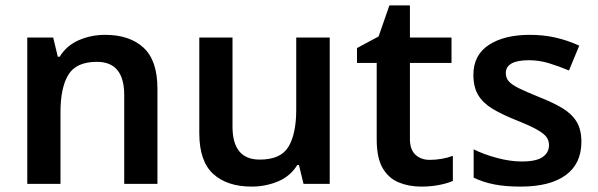

<svg xmlns="http://www.w3.org/2000/svg" viewBox="-20 -681 2214 711"><path d="M369 -552Q460 -552 511.5 -504.5Q563 -457 563 -353V0H440V-329Q440 -452 339 -452Q262 -452 233 -404Q204 -356 204 -266V0H81V-542H177L194 -471H201Q227 -513 272.5 -532.5Q318 -552 369 -552Z M1201 -542V0H1104L1087 -70H1081Q1055 -28 1009 -9Q963 10 912 10Q821 10 769.5 -37Q718 -84 718 -188V-542H841V-212Q841 -90 942 -90Q1020 -90 1048.5 -138Q1077 -186 1077 -275V-542Z M1571 -89Q1594 -89 1616.5 -93Q1639 -97 1657 -104V-11Q1637 -2 1606 4Q1575 10 1540 10Q1494 10 1456.5 -5.5Q1419 -21 1397 -58.5Q1375 -96 1375 -165V-448H1302V-503L1382 -546L1422 -661H1498V-542H1652V-448H1498V-166Q1498 -127 1518.5 -108Q1539 -89 1571 -89Z M2133 -156Q2133 -75 2075 -32.5Q2017 10 1908 10Q1852 10 1811 2Q1770 -6 1734 -23V-128Q1772 -109 1821 -96Q1870 -83 1912 -83Q1966 -83 1989.5 -99.5Q2013 -116 2013 -143Q2013 -160 2004 -173Q1995 -186 1968.5 -201Q1942 -216 1889 -237Q1837 -258 1802.5 -279Q1768 -300 1750.5 -329.5Q1733 -359 1733 -404Q1733 -477 1790 -514.5Q1847 -552 1942 -552Q1992 -552 2036.5 -542Q2081 -532 2125 -512L2087 -420Q2049 -436 2012.5 -447Q1976 -458 1939 -458Q1853 -458 1853 -410Q1853 -393 1863.5 -380.5Q1874 -368 1901 -354.5Q1928 -341 1978 -321Q2026 -302 2061 -281.5Q2096 -261 2114.5 -231.5Q2133 -202 2133 -156Z"/></svg>

Font: Noto Sans New Tai Lue Semibold
Style: Regular
Weight: 400
Designer: Monotype Design Team
Foundry: Monotype Imaging Inc.
Version: Version 2.004; ttfautohint (v1.8.4.7-5d5b)